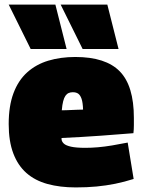

<svg xmlns="http://www.w3.org/2000/svg" viewBox="-20 -809 629 839"><path d="M311 10Q242 10 187.5 -5Q133 -20 95.5 -53Q58 -86 38 -139Q18 -192 18 -267Q18 -346 39 -402Q60 -458 99 -493Q138 -528 191.5 -544Q245 -560 309 -560Q442 -560 503.5 -497Q565 -434 565 -294Q565 -282 565 -262.5Q565 -243 563 -227Q535 -225 498.5 -222Q462 -219 420.5 -216Q379 -213 335.5 -210.5Q292 -208 249 -206Q249 -205 249 -203.5Q249 -202 249 -200Q250 -190 259 -181.5Q268 -173 290.5 -168Q313 -163 353 -163Q379 -163 408 -165.5Q437 -168 470 -173.5Q503 -179 538 -186L564 -27Q523 -14 483.5 -6Q444 2 402 6Q360 10 311 10ZM250 -327Q260 -327 271.5 -327.5Q283 -328 295.5 -328.5Q308 -329 320 -329.5Q332 -330 343 -330Q342 -361 336.5 -377Q331 -393 322 -399.5Q313 -406 298 -406Q288 -406 280 -402.5Q272 -399 266 -390.5Q260 -382 256 -366.5Q252 -351 250 -327ZM114 -595 18 -789H222L271 -595ZM341 -595 245 -789H449L498 -595Z"/></svg>

Font: Georama Black
Style: Regular
Weight: 900
Designer: Jean-Baptiste Levee
Foundry: Production Type
Version: Version 1.001